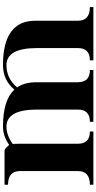

<svg xmlns="http://www.w3.org/2000/svg" viewBox="308 -968 660 1317"><g transform="rotate(-90 638.5 -310.0)"><path d="M123 -106V-503.4Q123 -585.4 29.3 -585.4V-609.4H263.7Q274.2 -609.4 287.5 -593.8Q300.8 -578.1 303.2 -578.1Q363.5 -620.1 427.7 -620.1Q609.9 -620.1 681.6 -542Q747.3 -620.1 849.6 -620.1Q1154.3 -620.1 1154.3 -398.4V-106Q1154.3 -23.9 1248 -23.9V0H882.8V-23.9Q966.8 -23.9 966.8 -106V-386.7Q966.8 -596.2 849.6 -596.2Q758.3 -596.2 696.8 -522.7Q732.4 -474.6 732.4 -386.2V-106Q732.4 -23.9 816.4 -23.9V0H460.9V-23.9Q544.9 -23.9 544.9 -106V-386.7Q544.9 -596.2 427.7 -596.2Q367.4 -596.2 308.8 -552.7Q310.5 -538.1 310.5 -503.4V-106Q310.5 -23.9 394.5 -23.9V0H29.3V-23.9Q123 -23.9 123 -106Z"/></g></svg>

Font: itsadzoke
Style: Regular
Weight: 700
Width: 7
Version: Version 0.45